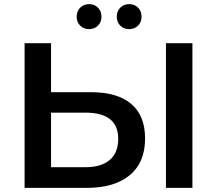

<svg xmlns="http://www.w3.org/2000/svg" viewBox="-20 -909 1050 929"><path d="M682 -239Q682 -123 608 -61.5Q534 0 400 0H99V-700H227V-463H421Q547 -463 614.5 -406.5Q682 -350 682 -239ZM552 -237Q552 -364 394 -364H227V-100H394Q470 -100 511 -135Q552 -170 552 -237ZM783 -700H911V0H783ZM351 -828Q351 -855 368 -872Q385 -889 411 -889Q437 -889 454 -872Q471 -855 471 -828Q471 -802 454 -785Q437 -768 411 -768Q385 -768 368 -785Q351 -802 351 -828ZM545 -828Q545 -855 562 -872Q579 -889 605 -889Q631 -889 648 -872Q665 -855 665 -828Q665 -802 648 -785Q631 -768 605 -768Q579 -768 562 -785Q545 -802 545 -828Z"/></svg>

Font: CMG Sans SemiBold
Style: Regular
Weight: 600
Designer: Julieta Ulanovsky
Foundry: Julieta Ulanovsky
Version: Version 7.200